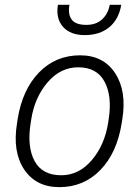

<svg xmlns="http://www.w3.org/2000/svg" viewBox="-20 -768 563 798"><path d="M53.2 -272Q72.8 -395.5 142.1 -466.8Q211.4 -538.1 313 -538.1Q409.7 -538.1 458.5 -463.9Q507.3 -389.6 488.3 -272L485.8 -255.9Q465.8 -131.8 396.7 -61Q327.6 9.8 226.6 9.8Q129.4 9.8 80.3 -64Q31.2 -137.7 50.8 -255.9ZM107.4 -255.9Q91.8 -158.7 123.5 -99.1Q155.3 -39.6 234.4 -39.6Q307.6 -39.6 360.8 -101.6Q414.1 -163.6 429.2 -255.9L431.6 -272Q446.8 -367.7 414.8 -428Q382.8 -488.3 305.2 -488.3Q231 -488.3 177.5 -425.5Q124 -362.8 109.9 -272ZM483.9 -748Q474.1 -688 434.3 -655Q394.5 -622.1 332 -622.1Q272.5 -622.1 241.9 -656.5Q211.4 -690.9 220.7 -748H268.6Q261.7 -708.5 278.1 -686.5Q294.4 -664.6 338.9 -664.6Q379.9 -664.6 404.8 -688Q429.7 -711.4 436 -748Z"/></svg>

Font: Franko
Style: Light Italic
Weight: 300
Designer: Google
Version: Version 1.200310; 2013